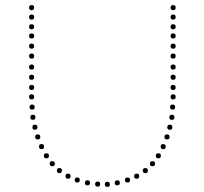

<svg xmlns="http://www.w3.org/2000/svg" viewBox="-20 -729 799 753"><path d="M117 -220Q107 -220 107 -230Q107 -240 117 -240Q127 -240 127 -230Q127 -220 117 -220ZM128 -182Q118 -182 118 -192Q118 -202 128 -202Q138 -202 138 -192Q138 -182 128 -182ZM143 -144Q133 -144 133 -154Q133 -164 143 -164Q153 -164 153 -154Q153 -144 143 -144ZM162 -108Q152 -108 152 -118Q152 -128 162 -128Q172 -128 172 -118Q172 -108 162 -108ZM104 -538Q94 -538 94 -548Q94 -558 104 -558Q114 -558 114 -548Q114 -538 104 -538ZM104 -499Q94 -499 94 -509Q94 -519 104 -519Q114 -519 114 -509Q114 -499 104 -499ZM104 -456Q94 -456 94 -466Q94 -476 104 -476Q114 -476 114 -466Q114 -456 104 -456ZM104 -376Q94 -376 94 -386Q94 -396 104 -396Q114 -396 114 -386Q114 -376 104 -376ZM104 -339Q94 -339 94 -349Q94 -359 104 -359Q114 -359 114 -349Q114 -339 104 -339ZM106 -299Q96 -299 96 -309Q96 -319 106 -319Q116 -319 116 -309Q116 -299 106 -299ZM109 -259Q99 -259 99 -269Q99 -279 109 -279Q119 -279 119 -269Q119 -259 109 -259ZM104 -689Q94 -689 94 -699Q94 -709 104 -709Q114 -709 114 -699Q114 -689 104 -689ZM104 -652Q94 -652 94 -662Q94 -672 104 -672Q114 -672 114 -662Q114 -652 104 -652ZM104 -614Q94 -614 94 -624Q94 -634 104 -634Q114 -634 114 -624Q114 -614 104 -614ZM104 -578Q94 -578 94 -588Q94 -598 104 -598Q114 -598 114 -588Q114 -578 104 -578ZM104 -416Q94 -416 94 -426Q94 -436 104 -436Q114 -436 114 -426Q114 -416 104 -416ZM185 -77Q175 -77 175 -87Q175 -97 185 -97Q195 -97 195 -87Q195 -77 185 -77ZM213 -50Q203 -50 203 -60Q203 -70 213 -70Q223 -70 223 -60Q223 -50 213 -50ZM247 -28Q237 -28 237 -38Q237 -48 247 -48Q257 -48 257 -38Q257 -28 247 -28ZM283 -13Q273 -13 273 -23Q273 -33 283 -33Q293 -33 293 -23Q293 -13 283 -13ZM323 -2Q313 -2 313 -12Q313 -22 323 -22Q333 -22 333 -12Q333 -2 323 -2ZM363 3Q353 3 353 -7Q353 -17 363 -17Q373 -17 373 -7Q373 3 363 3ZM646 -220Q636 -220 636 -230Q636 -240 646 -240Q656 -240 656 -230Q656 -220 646 -220ZM635 -182Q625 -182 625 -192Q625 -202 635 -202Q645 -202 645 -192Q645 -182 635 -182ZM620 -144Q610 -144 610 -154Q610 -164 620 -164Q630 -164 630 -154Q630 -144 620 -144ZM601 -108Q591 -108 591 -118Q591 -128 601 -128Q611 -128 611 -118Q611 -108 601 -108ZM659 -538Q649 -538 649 -548Q649 -558 659 -558Q669 -558 669 -548Q669 -538 659 -538ZM659 -499Q649 -499 649 -509Q649 -519 659 -519Q669 -519 669 -509Q669 -499 659 -499ZM659 -456Q649 -456 649 -466Q649 -476 659 -476Q669 -476 669 -466Q669 -456 659 -456ZM659 -376Q649 -376 649 -386Q649 -396 659 -396Q669 -396 669 -386Q669 -376 659 -376ZM659 -339Q649 -339 649 -349Q649 -359 659 -359Q669 -359 669 -349Q669 -339 659 -339ZM657 -299Q647 -299 647 -309Q647 -319 657 -319Q667 -319 667 -309Q667 -299 657 -299ZM654 -259Q644 -259 644 -269Q644 -279 654 -279Q664 -279 664 -269Q664 -259 654 -259ZM659 -689Q649 -689 649 -699Q649 -709 659 -709Q669 -709 669 -699Q669 -689 659 -689ZM659 -652Q649 -652 649 -662Q649 -672 659 -672Q669 -672 669 -662Q669 -652 659 -652ZM659 -614Q649 -614 649 -624Q649 -634 659 -634Q669 -634 669 -624Q669 -614 659 -614ZM659 -578Q649 -578 649 -588Q649 -598 659 -598Q669 -598 669 -588Q669 -578 659 -578ZM659 -416Q649 -416 649 -426Q649 -436 659 -436Q669 -436 669 -426Q669 -416 659 -416ZM578 -77Q568 -77 568 -87Q568 -97 578 -97Q588 -97 588 -87Q588 -77 578 -77ZM550 -50Q540 -50 540 -60Q540 -70 550 -70Q560 -70 560 -60Q560 -50 550 -50ZM516 -28Q506 -28 506 -38Q506 -48 516 -48Q526 -48 526 -38Q526 -28 516 -28ZM480 -13Q470 -13 470 -23Q470 -33 480 -33Q490 -33 490 -23Q490 -13 480 -13ZM440 -2Q430 -2 430 -12Q430 -22 440 -22Q450 -22 450 -12Q450 -2 440 -2ZM401 4Q391 4 391 -6Q391 -16 401 -16Q411 -16 411 -6Q411 4 401 4Z"/></svg>

Font: Raleway Dots
Style: Regular
Weight: 400
Designer: Matt McInerney, Pablo Impallari, Rodrigo Fuenzalida, Brenda Gallo
Foundry: Matt McInerney, Pablo Impallari, Rodrigo Fuenzalida, Brenda Gallo
Version: Version 1.000